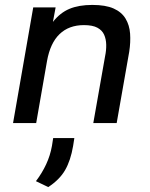

<svg xmlns="http://www.w3.org/2000/svg" viewBox="-20 -500 610 780"><path d="M33 0 115 -470H206L195 -411Q224 -448 262 -464Q300 -480 355 -480Q409 -480 441.5 -465.5Q474 -451 490 -424.5Q506 -398 508.5 -363.5Q511 -329 505 -290L454 0H359L407 -272Q412 -296 411.5 -318.5Q411 -341 403 -359Q395 -377 375.5 -387.5Q356 -398 321 -398Q260 -398 222 -361.5Q184 -325 171 -252L127 0ZM176 260 126 236Q151 203 167.5 167.5Q184 132 191 93L196 61H282L277 93Q267 152 244.5 191Q222 230 176 260Z"/></svg>

Font: Gantari Medium
Style: Italic
Weight: 500
Italic angle: -10°
Designer: Anugrah Pasau
Foundry: Lafontype
Version: Version 1.000